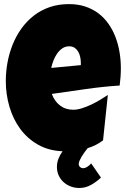

<svg xmlns="http://www.w3.org/2000/svg" viewBox="-20 -727 617 937"><path d="M472.7 139.6Q451.2 160.2 424.3 175.3Q397.5 190.4 367.2 190.4Q344.7 190.4 325 182.9Q305.2 175.3 290.3 161.9Q275.4 148.4 266.6 129.6Q257.8 110.8 257.8 87.9Q257.8 66.4 265.4 47.4Q272.9 28.3 285.2 11.2Q216.3 8.3 164.6 -21.5Q112.8 -51.3 78.1 -98.9Q43.5 -146.5 25.9 -206.8Q8.3 -267.1 8.3 -331.1Q8.3 -376.5 16.6 -421.9Q24.9 -467.3 41.7 -509.3Q58.6 -551.3 84.2 -587.2Q109.9 -623 144 -649.9Q178.2 -676.8 221.4 -691.9Q264.6 -707 316.9 -707Q360.4 -707 396.2 -695.1Q432.1 -683.1 460.2 -661.9Q488.3 -640.6 509 -611.3Q529.8 -582 543.2 -547.1Q556.6 -512.2 563.2 -473.4Q569.8 -434.6 569.8 -394.5Q569.8 -352.1 564 -309.6Q480.5 -304.2 397.9 -292.2Q315.4 -280.3 232.9 -268.6Q245.6 -233.4 272.7 -212.4Q299.8 -191.4 337.4 -191.4Q356.9 -191.4 380.1 -198.7Q403.3 -206.1 426.3 -217Q449.2 -228 470.2 -240.7Q491.2 -253.4 506.3 -263.7L482.9 -42Q449.7 -16.6 407.7 -3.9Q399.9 5.9 392.1 16.6Q384.3 27.3 378.2 37.6Q372.1 47.9 368.2 57.1Q364.3 66.4 364.3 73.2Q364.3 82 370.6 87.9Q377 93.8 385.7 93.8Q395.5 93.8 407.2 86.2Q418.9 78.6 424.8 70.3ZM374.5 -419.9Q374.5 -433.6 371.6 -448Q368.7 -462.4 362.1 -474.1Q355.5 -485.8 344.7 -493.4Q334 -501 317.9 -501Q298.3 -501 283.4 -490.5Q268.6 -480 257.8 -464.1Q247.1 -448.2 240.2 -429.7Q233.4 -411.1 230 -395.5L374.5 -409.2Z"/></svg>

Font: Luckiest Guy
Style: Regular
Weight: 400
Designer: Astigmatic (AOETI)
Foundry: Astigmatic (AOETI)
Version: Version 1.000